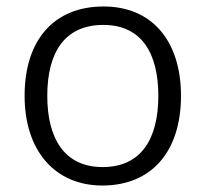

<svg xmlns="http://www.w3.org/2000/svg" viewBox="-20 -563 635 593"><path d="M539 -267C539 -436 450 -543 300 -543C148 -543 56 -441 56 -267C56 -96 151 10 296 10C450 10 539 -97 539 -267ZM126 -267C126 -404 182 -486 299 -486C418 -486 469 -398 469 -267C469 -134 416 -47 297 -47C180 -47 126 -134 126 -267Z"/></svg>

Font: Noto Sans Syriac Light
Style: Regular
Weight: 300
Designer: Patrick Giasson and the Monotype Design Team
Foundry: Monotype Imaging Inc.
Version: Version 3.000